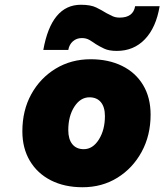

<svg xmlns="http://www.w3.org/2000/svg" viewBox="-20 -769 691 807"><path d="M320 -749Q361 -749 384.5 -737.5Q408 -726 427 -714Q440 -707 453 -701Q466 -695 483 -695Q540 -695 548 -743H651Q636 -653 589 -604Q542 -555 471 -555Q438 -555 418 -564.5Q398 -574 382 -584Q368 -594 355 -601.5Q342 -609 324 -609Q302 -609 286.5 -595.5Q271 -582 267 -559H162Q196 -749 320 -749ZM74 -217Q74 -305 111.5 -373Q149 -441 214 -480.5Q279 -520 361 -520Q436 -520 493 -492Q550 -464 581.5 -411.5Q613 -359 613 -287Q613 -200 575.5 -131Q538 -62 473.5 -22Q409 18 327 18Q251 18 194 -11Q137 -40 105.5 -93Q74 -146 74 -217ZM421 -281Q421 -319 404 -339.5Q387 -360 356 -360Q318 -360 292.5 -320.5Q267 -281 267 -222Q267 -184 284 -163Q301 -142 332 -142Q370 -142 395.5 -182.5Q421 -223 421 -281Z"/></svg>

Font: Overused Grotesk Black
Style: Italic
Weight: 900
Italic angle: -10°
Version: Version 0.003